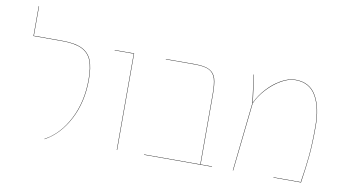

<svg xmlns="http://www.w3.org/2000/svg" viewBox="-73 -903 1974 1090"><g transform="rotate(10 913.5 -358.0)"><path d="M233 9Q317 -36 369 -136.5Q421 -237 421 -366Q421 -435 405 -475.5Q389 -516 349 -535.5Q309 -555 236 -555H70V-727H72V-557H236Q310 -557 350.5 -537Q391 -517 407 -476Q423 -435 423 -366Q423 -236 370.5 -135.5Q318 -35 233 11Z M648 -555H538V-557H650V0H648Z M1197 -2V0H805V-2H1129V-406Q1129 -464 1120 -495Q1111 -526 1084.5 -540.5Q1058 -555 1003 -555H833V-557H1003Q1058 -557 1085.5 -542Q1113 -527 1122 -496Q1131 -465 1131 -406V-2Z M1737 -326Q1737 -229 1730.5 -159.5Q1724 -90 1710 0H1551V-2H1708Q1722 -88 1728.5 -158Q1735 -228 1735 -326Q1735 -436 1697.5 -501.5Q1660 -567 1579 -567Q1539 -567 1496 -542Q1453 -517 1417 -477.5Q1381 -438 1362 -395L1319 0H1317L1360 -396L1339 -557H1341L1362 -399Q1382 -442 1417.5 -481Q1453 -520 1496 -544.5Q1539 -569 1579 -569Q1661 -569 1699 -503Q1737 -437 1737 -326Z"/></g></svg>

Font: FiraGO Two
Style: Regular
Weight: 100
Designer: bBox Type
Foundry: bBox Type GmbH
Version: Version 1.001